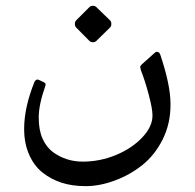

<svg xmlns="http://www.w3.org/2000/svg" viewBox="-20 -385 665 656"><path d="M240.2 -315.4 285.6 -360.8Q290 -365.2 297.4 -365.2Q304.7 -365.2 309.1 -360.8L356 -315.4Q360.4 -311 360.4 -303.2Q360.4 -295.4 356 -291L309.1 -245.1Q304.7 -240.7 297.4 -240.7Q290 -240.7 285.6 -245.1L240.2 -291Q235.8 -295.4 235.8 -303.2Q235.8 -311 240.2 -315.4ZM62.5 55.2Q62.5 -18.1 98.1 -106Q104.5 -116.7 113.3 -111.8L130.9 -103.5Q138.7 -99.1 134.3 -89.8Q112.3 -26.9 112.3 16.4Q112.3 59.6 125.5 88.9Q138.7 118.2 161.1 134.8Q206.1 167.5 263.9 167.2Q321.8 167 375.7 144.8Q429.7 122.6 465.3 85.4Q501 48.3 501 9.3Q501 -13.2 488.5 -60.3Q476.1 -107.4 460.9 -146.5Q460.4 -152.3 459.2 -154.5Q458 -156.7 460.9 -160.6Q463.9 -164.6 464.4 -165Q464.8 -166 509.3 -205.1Q513.7 -209 519 -207.5Q524.4 -206.1 527.3 -199.2Q562.5 -94.7 562.5 -30.8V-25.9Q562.5 37.6 535.9 91.1Q509.3 144.5 466.6 178.7Q423.8 212.9 372.1 231.9Q320.3 251 273.2 251Q226.1 251 189.7 239Q153.3 227.1 124.5 203.9Q95.7 180.7 79.1 142.3Q62.5 104 62.5 55.2Z"/></svg>

Font: Nika
Style: Regular
Weight: 400
Designer: Mohammad Saleh Souzanchi
Foundry: http://font-store.ir
Version: Version:1.0.0;RFB:1.2.5;Building:2016-05-25 11:08:22.297533